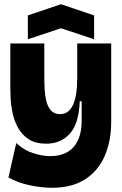

<svg xmlns="http://www.w3.org/2000/svg" viewBox="-20 -734 579 910"><path d="M225 156Q179 156 122.5 144.5Q66 133 20 107L57 -56Q93 -22 137.5 -8Q182 6 217 6Q291 6 329 -37.5Q367 -81 367 -162V-254H358Q354 -148 311 -100.5Q268 -53 199 -53Q148 -53 116 -74Q84 -95 66 -127.5Q48 -160 40 -196.5Q32 -233 30.5 -264.5Q29 -296 29 -314V-528H190V-360Q190 -339 191.5 -310.5Q193 -282 199.5 -255Q206 -228 221.5 -210.5Q237 -193 265 -193Q346 -193 346 -365V-528H507V-156Q507 -66 476.5 4.5Q446 75 384 115.5Q322 156 225 156ZM112 -548V-661L269 -714L426 -661V-548L269 -600Z"/></svg>

Font: Bricolage Grotesque 48pt ExtraBold
Style: Regular
Weight: 800
Designer: Mathieu Triay
Foundry: Atelier Triay
Version: Version 1.000; ttfautohint (v1.8.4.7-5d5b);gftools[0.9.32]